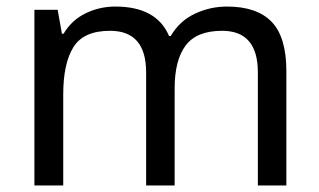

<svg xmlns="http://www.w3.org/2000/svg" viewBox="-20 -566 975 586"><path d="M673 -546Q764 -546 809 -499.5Q854 -453 854 -349V0H767V-345Q767 -472 658 -472Q580 -472 546.5 -427Q513 -382 513 -296V0H426V-345Q426 -472 316 -472Q235 -472 204 -422Q173 -372 173 -278V0H85V-536H156L169 -463H174Q199 -505 241.5 -525.5Q284 -546 332 -546Q458 -546 496 -456H501Q528 -502 574.5 -524Q621 -546 673 -546Z"/></svg>

Font: Noto Sans Tagbanwa
Style: Regular
Weight: 400
Designer: Monotype Design Team
Foundry: Monotype Imaging Inc.
Version: Version 2.001; ttfautohint (v1.8.4.7-5d5b)